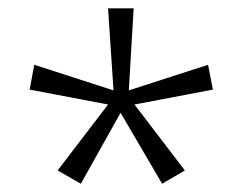

<svg xmlns="http://www.w3.org/2000/svg" viewBox="-20 -779 591 465"><path d="M254.9 -560.1 241.7 -758.8H303.7L292 -560.1L483.9 -622.1L495.6 -562L305.7 -525.9L427.7 -366.2L372.6 -334L272 -505.9L175.8 -334L119.6 -366.2L241.7 -525.9L51.8 -562L63 -622.1Z"/></svg>

Font: Nokora Light
Style: Regular
Weight: 300
Designer: Danh Hong
Version: Version 8.000; ttfautohint (v1.8.3)